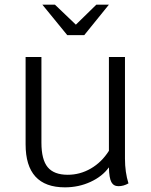

<svg xmlns="http://www.w3.org/2000/svg" viewBox="-20 -795 649 825"><path d="M532 -7Q511 5 489 5Q468 5 458.5 -12.5Q449 -30 448 -76Q420 -37 369 -13.5Q318 10 259 10Q90 10 90 -175V-550H158V-182Q158 -109 185 -76.5Q212 -44 271 -44Q324 -44 370.5 -71Q417 -98 448 -147V-550H517V-113Q517 -55 532 -7ZM162 -775H216L306 -689L394 -775H448L342 -644H269Z"/></svg>

Font: Krub
Style: Regular
Weight: 400
Designer: Ekaluck Peanpanawate
Foundry: Cadson Demak Co.,Ltd.
Version: Version 1.000; ttfautohint (v1.6)